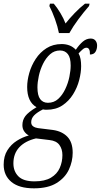

<svg xmlns="http://www.w3.org/2000/svg" viewBox="-63 -786 549 1046"><path d="M122 240Q41 240 -1 205Q-43 170 -43 111Q-43 65 -23 33Q-3 1 28.5 -19Q60 -39 94 -48Q80 -55 69.5 -69.5Q59 -84 59 -104Q59 -132 75 -153.5Q91 -175 136 -202Q85 -231 85 -312Q85 -348 96.5 -388.5Q108 -429 131.5 -465Q155 -501 190.5 -523.5Q226 -546 273 -546Q296 -546 315.5 -538.5Q335 -531 350 -515Q369 -543 388.5 -559.5Q408 -576 431 -576Q448 -576 457 -565Q466 -554 466 -538Q466 -518 457 -503.5Q448 -489 427 -489Q428 -526 408 -526Q398 -526 388 -517.5Q378 -509 365 -495Q373 -481 376 -463.5Q379 -446 379 -426Q379 -391 368.5 -350Q358 -309 335 -272Q312 -235 276.5 -211.5Q241 -188 190 -188Q185 -188 180 -188.5Q175 -189 171 -190Q139 -174 123 -157.5Q107 -141 107 -120Q107 -105 118 -97.5Q129 -90 144 -88L225 -78Q275 -71 304 -41Q333 -11 333 46Q333 93 312.5 137.5Q292 182 245.5 211Q199 240 122 240ZM198 -226Q231 -226 254 -247Q277 -268 292.5 -300.5Q308 -333 315 -367.5Q322 -402 322 -429Q322 -472 306.5 -491.5Q291 -511 264 -511Q233 -511 210 -490.5Q187 -470 171.5 -438.5Q156 -407 148.5 -372.5Q141 -338 141 -310Q141 -266 156 -246Q171 -226 198 -226ZM125 202Q181 202 214.5 182Q248 162 262.5 129Q277 96 277 59Q277 26 260.5 3.5Q244 -19 207 -23L133 -32Q74 -18 42 16.5Q10 51 10 104Q10 147 37 174.5Q64 202 125 202ZM258 -606Q251 -642 236.5 -682Q222 -722 206 -753L209 -766H230Q248 -745 266 -715Q284 -685 294 -658Q315 -685 343.5 -714.5Q372 -744 400 -766H425L422 -753Q393 -720 364 -681Q335 -642 315 -606Z"/></svg>

Font: Noto Serif ExtraCondensed Light
Style: Italic
Weight: 300
Width: 2
Italic angle: -12°
Designer: Monotype Design Team
Foundry: Monotype Imaging Inc.
Version: Version 2.014; ttfautohint (v1.8.4.7-5d5b)